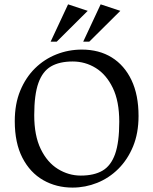

<svg xmlns="http://www.w3.org/2000/svg" viewBox="-20 -852 706 884"><path d="M313.9 11.7Q239.1 11.7 178.9 -22.7Q118.6 -57.1 83.3 -125.3Q48 -193.6 48 -294.4Q48 -373.4 73.1 -434.3Q98.3 -495.2 141.2 -537.5Q184.2 -579.7 239.9 -601.7Q295.5 -623.7 356.7 -623.7Q436.2 -623.7 494.5 -587.6Q552.8 -551.4 585.4 -483.2Q617.9 -414.9 617.9 -318Q617.9 -239.1 592.8 -178.1Q567.7 -117.2 524.9 -74.6Q482.1 -32.1 427.5 -10.2Q373 11.7 313.9 11.7ZM351.9 -43.6Q413.1 -43.6 452 -66.3Q490.8 -88.9 510 -143Q529.1 -197.1 529.1 -291.1Q529.1 -386.1 499.2 -447.5Q469.4 -509 420.8 -539Q372.3 -568.9 314.6 -568.9Q254 -568.9 214.9 -546.3Q175.9 -523.6 156.8 -469.9Q137.6 -416.2 137.6 -321.6Q137.6 -227.7 167.5 -166.1Q197.3 -104.4 246.6 -74Q295.8 -43.6 351.9 -43.6ZM363.1 -660.1 443.4 -832 534 -802.1 391 -660.1ZM213.1 -660.1 293.4 -832 383.9 -802.1 241.1 -660.1Z"/></svg>

Font: Ancizar Serif Light
Style: Regular
Weight: 300
Designer: Cesar Puertas, Viviana Monsalve, Julian Moncada, Julian Prieto, Jose Castro, Felipe Aragon, Mariel Hernandez, Sara Alarc
Version: Version 8.100